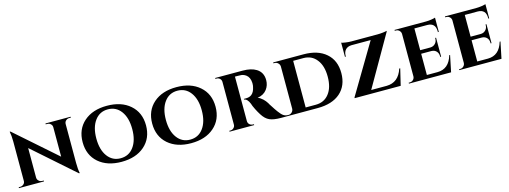

<svg xmlns="http://www.w3.org/2000/svg" viewBox="-13 -1338 5495 2072"><g transform="rotate(-15 2735.0 -301.5)"><path d="M759 -600V-590H742Q719 -590 704 -576Q688 -562 687 -540V-103Q687 -34 697 13H688L229 -392V-61Q230 -39 246 -25Q261 -10 284 -10H301V0H21V-10H37Q60 -10 76 -25Q92 -39 92 -61V-501Q92 -568 82 -614L91 -613L549 -210V-539Q549 -561 533 -575Q518 -590 495 -590H478V-600Z M1423 -529Q1521 -444 1521 -300Q1521 -156 1423 -71Q1327 13 1166 13Q1007 13 910 -71Q813 -156 813 -300Q813 -444 910 -529Q1006 -613 1166 -613Q1327 -613 1423 -529ZM1312 -100Q1367 -174 1367 -300Q1367 -426 1312 -500Q1258 -573 1166 -573Q1075 -573 1021 -500Q966 -426 966 -300Q966 -174 1021 -100Q1075 -27 1166 -27Q1258 -27 1312 -100Z M2200 -529Q2298 -444 2298 -300Q2298 -156 2200 -71Q2104 13 1943 13Q1784 13 1687 -71Q1590 -156 1590 -300Q1590 -444 1687 -529Q1783 -613 1943 -613Q2104 -613 2200 -529ZM2089 -100Q2144 -174 2144 -300Q2144 -426 2089 -500Q2035 -573 1943 -573Q1852 -573 1798 -500Q1743 -426 1743 -300Q1743 -174 1798 -100Q1852 -27 1943 -27Q2035 -27 2089 -100Z M2681 -600Q2776 -600 2832 -565Q2900 -523 2900 -436Q2900 -378 2867 -334Q2830 -285 2761 -275Q2788 -266 2817 -239Q2841 -216 2857 -190Q2861 -182 2867 -172Q2875 -159 2884 -146Q2907 -109 2930 -78Q2959 -38 2981 -24Q3002 -10 3033 -10V0H2949Q2866 0 2822 -20Q2777 -40 2742 -96Q2722 -127 2703 -165Q2681 -209 2675 -232Q2651 -291 2615 -294V-302H2640Q2678 -302 2702 -321Q2733 -345 2744 -402Q2746 -410 2747 -419Q2748 -431 2748 -444Q2745 -509 2706 -537Q2691 -548 2672 -554Q2658 -558 2641 -558Q2626 -559 2607 -559H2584V-63Q2584 -39 2601 -24Q2617 -10 2638 -10H2649V0H2374V-10H2386Q2408 -10 2423 -25Q2439 -40 2439 -62V-538Q2439 -560 2424 -575Q2408 -590 2387 -590H2374V-600Z M3360 -600Q3521 -600 3612 -520Q3703 -441 3703 -300Q3703 -159 3612 -79Q3521 0 3360 0H3022V-10H3035Q3058 -10 3074 -26Q3090 -42 3091 -64V-538Q3089 -560 3073 -575Q3057 -590 3034 -590H3022V-600ZM3235 -40H3348Q3442 -40 3496 -109Q3551 -178 3551 -300Q3551 -422 3496 -491Q3442 -561 3348 -561H3235Z M4330 -184 4286 0H3772V-8L4101 -561H3887Q3844 -560 3820 -535Q3796 -510 3796 -466V-458H3786V-616Q3798 -611 3832 -606Q3867 -601 3895 -601H4189Q4218 -601 4251 -605Q4283 -609 4292 -613V-605L3967 -39H4140Q4273 -41 4319 -184Z M4849 0H4378V-10H4390Q4413 -10 4428 -25Q4444 -40 4445 -62V-538Q4444 -560 4428 -575Q4413 -590 4390 -590H4378V-600H4730Q4757 -600 4790 -605Q4821 -610 4834 -615V-456H4824V-465Q4824 -559 4733 -560H4589V-317H4703Q4737 -318 4758 -341Q4779 -362 4779 -397V-403H4789V-191H4779V-198Q4779 -232 4759 -254Q4738 -276 4704 -277H4589V-40H4709Q4836 -41 4878 -184H4887Z M5412 0H4941V-10H4953Q4976 -10 4991 -25Q5007 -40 5008 -62V-538Q5007 -560 4991 -575Q4976 -590 4953 -590H4941V-600H5293Q5320 -600 5353 -605Q5384 -610 5397 -615V-456H5387V-465Q5387 -559 5296 -560H5152V-317H5266Q5300 -318 5321 -341Q5342 -362 5342 -397V-403H5352V-191H5342V-198Q5342 -232 5322 -254Q5301 -276 5267 -277H5152V-40H5272Q5399 -41 5441 -184H5450Z"/></g></svg>

Font: Cinzel Bold(RUS BY LYAJKA)
Style: Regular
Weight: 700
Designer: Natanael Gama
Version: Version 1.001;PS 001.001;hotconv 1.0.56;makeotf.lib2.0.21325